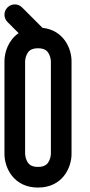

<svg xmlns="http://www.w3.org/2000/svg" viewBox="-20 -841 404 861"><path d="M92.6 -150.7V-566.7C92.6 -566.9 93.2 -583.1 100.7 -598.1C106.8 -610.4 118.1 -624.6 150.4 -624.6C181.7 -624.6 192.9 -611.5 199.1 -600C207.6 -584.3 208.2 -566.8 208.2 -566.8V-150.4C208.2 -150.2 207.6 -134 200.1 -119C194 -106.7 182.7 -92.5 150.4 -92.5C119.1 -92.5 107.9 -105.6 101.7 -117.1C93.4 -132.3 92.7 -149.2 92.6 -150.7ZM150.4 0.1C260.7 0.1 300.8 -89.8 300.8 -150.3V-566.8C300.8 -623.5 265.6 -705.9 170.6 -716.1L79 -807.7C61 -825.8 31.7 -825.8 13.6 -807.7C-4.5 -789.7 -4.5 -760.4 13.6 -742.3L63.5 -692.4C18.1 -661.4 0 -607.5 0 -566.8V-150.3C0 -89.8 40.1 0.1 150.4 0.1Z"/></svg>

Font: Cactron
Style: Regular
Weight: 400
Version: Version 1.0